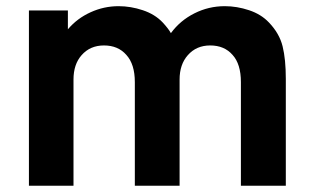

<svg xmlns="http://www.w3.org/2000/svg" viewBox="-20 -596 999 616"><path d="M842.8 -523.9Q876.5 -488.8 886.7 -447.3Q897 -405.8 897 -342.8V0H752.9V-332.5Q752.9 -390.6 726.1 -419.9Q699.7 -450.2 654.3 -450.2Q609.9 -450.2 582.5 -418.9Q556.2 -389.2 556.2 -340.8V0H412.6V-332.5Q412.6 -390.1 385.3 -419.9Q358.9 -450.2 313.5 -450.2Q269 -450.2 241.7 -418.9Q215.8 -389.6 215.8 -340.8V0H72.8V-562.5H197.8V-502Q227.5 -537.1 270.5 -556.6Q313.5 -576.2 360.4 -576.2Q399.4 -576.2 438.2 -563.2Q477.1 -550.3 502 -523.9Q520.5 -503.9 528.3 -489.7Q558.1 -530.3 603.8 -553.2Q649.4 -576.2 701.2 -576.2Q740.2 -576.2 779.1 -563.2Q817.9 -550.3 842.8 -523.9Z"/></svg>

Font: Manrope3 ExtraBold
Style: Bold
Weight: 800
Width: 4
Designer: Mikhail Sharanda
Foundry: Mikhail Sharanda
Version: Version 3.000;PS 003.000;hotconv 1.0.88;makeotf.lib2.5.64775